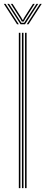

<svg xmlns="http://www.w3.org/2000/svg" viewBox="-27 -969 235 989"><path d="M102 0V-800H110V0ZM70 0V-800H78V0ZM86 0V-800H94V0ZM-7.2 -949H1.8L69.8 -844H60.8ZM10.8 -949H19.8L73 -866.5L83.2 -851.5H97.2L107.2 -866.5L160.8 -949H169.8L101.8 -844H78.8ZM28.8 -949H37.8L84.5 -875.8L87.2 -868H93.2L96 -875.8L142.8 -949H151.8L102.2 -871.2L95.2 -858.2H85.2L78.5 -871.2ZM178.8 -949H187.8L119.8 -844H110.8Z"/></svg>

Font: Big Shoulders Inline Text Thin
Style: Regular
Weight: 100
Designer: Patric King
Foundry: XO Type Co
Version: Version 2.002